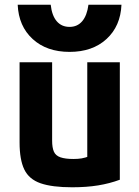

<svg xmlns="http://www.w3.org/2000/svg" viewBox="-20 -784 590 814"><path d="M286 10Q201 10 152 -7Q103 -24 83 -65.5Q63 -107 63 -180V-520H201V-188Q201 -158 208.5 -141Q216 -124 236.5 -117Q257 -110 291 -110Q311 -110 326 -112.5Q341 -115 361 -122.5Q381 -130 412 -144L350 -58V-520H488V-22Q445 -6 396 2Q347 10 286 10ZM275 -564Q178 -564 118.5 -618.5Q59 -673 55 -764H195Q200 -718 220.5 -694Q241 -670 275 -670Q308 -670 328.5 -694Q349 -718 355 -764H495Q491 -673 431.5 -618.5Q372 -564 275 -564Z"/></svg>

Font: M PLUS Code Latin SemiExpanded
Style: Bold
Weight: 700
Width: 6
Designer: Coji Morishita
Foundry: UNDERFOREST DESIGN
Version: Version 1.002; ttfautohint (v1.8.3)